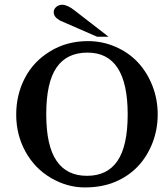

<svg xmlns="http://www.w3.org/2000/svg" viewBox="-20 -778 689 815"><path d="M339.4 17.6Q265.1 17.6 195.8 -22.9Q127 -63.5 87.9 -134.8Q48.8 -206.1 48.8 -291.3Q48.8 -376.5 85.9 -447.3Q123 -518.1 193.4 -560.5Q263.7 -603.5 353 -603.5Q415 -603.5 470.5 -579.3Q525.9 -555.2 564.7 -513.9Q603.5 -472.7 626.5 -415Q649.4 -357.4 649.4 -292.2Q649.4 -227.1 626.5 -169.4Q603.5 -111.8 564.2 -70.8Q524.9 -29.8 469 -6.1Q413.1 17.6 339.4 17.6ZM478.5 -94.7Q522 -158.2 522 -293Q522 -554.7 351.6 -554.7Q263.7 -554.7 220.2 -491.7Q176.3 -428.2 176.3 -293.5Q176.3 -158.7 220.2 -95.2Q263.2 -31.7 349.4 -31.7Q435.5 -31.7 478.5 -94.7ZM440.9 -622.1H437.5H433.6H392.6H392.1L234.4 -690.9L233.9 -691.4Q208 -705.6 208 -726.6Q208 -739.7 219.2 -749Q230 -757.8 243.7 -757.8Q266.1 -757.8 296.9 -733.4L435.1 -626.5L438 -624Z"/></svg>

Font: RIT Rachana
Style: Bold
Weight: 700
Designer: Hussain KH
Version: 1.5.2